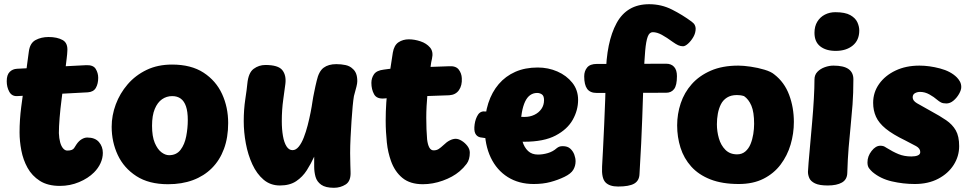

<svg xmlns="http://www.w3.org/2000/svg" viewBox="-20 -867 4615 913"><path d="M61 -410Q36 -409 24 -431Q12 -453 12 -481Q12 -511 26 -525Q40 -539 61 -540L388 -557Q423 -559 435 -539.5Q447 -520 447 -497Q447 -469 436 -449.5Q425 -430 398 -428ZM117 -621Q122 -662 149 -676.5Q176 -691 211 -691Q252 -691 278 -676.5Q304 -662 300 -621Q300 -613 297 -588.5Q294 -564 290.5 -535Q287 -506 284 -482Q279 -442 273 -396Q267 -350 263.5 -307Q260 -264 260 -234Q261 -209 266 -190.5Q271 -172 280 -161.5Q289 -151 300 -151Q325 -151 332.5 -163Q340 -175 344 -181Q355 -197 368.5 -205Q382 -213 395 -213Q432 -213 450.5 -191.5Q469 -170 469 -140Q469 -115 458 -91Q447 -67 427 -47Q399 -19 356 -1Q313 17 265 17Q207 17 169.5 -7Q132 -31 111 -69Q90 -107 81.5 -151.5Q73 -196 73 -237Q73 -297 81 -359Q89 -421 98 -479Q101 -497 103.5 -517.5Q106 -538 108.5 -558Q111 -578 113.5 -595Q116 -612 117 -621Z M511 -264Q511 -318 530.5 -370.5Q550 -423 587 -466Q624 -509 677 -534.5Q730 -560 798 -560Q889 -560 948 -521.5Q1007 -483 1036 -420Q1065 -357 1065 -282Q1065 -213 1045 -159Q1025 -105 987.5 -67.5Q950 -30 897.5 -10.5Q845 9 779 9Q688 9 628.5 -29.5Q569 -68 540 -130Q511 -192 511 -264ZM703 -269Q703 -218 716 -187.5Q729 -157 747.5 -143Q766 -129 784 -129Q819 -129 838.5 -154.5Q858 -180 865.5 -219Q873 -258 873 -296Q873 -336 864.5 -361Q856 -386 839.5 -398Q823 -410 799 -410Q772 -410 750.5 -395Q729 -380 716 -349Q703 -318 703 -269Z M1156 -468Q1161 -521 1186 -539.5Q1211 -558 1242 -558Q1303 -558 1322.5 -533.5Q1342 -509 1337 -468Q1334 -444 1327 -394.5Q1320 -345 1320 -291Q1320 -252 1325.5 -220.5Q1331 -189 1342.5 -171Q1354 -153 1371 -153Q1387 -153 1400.5 -169.5Q1414 -186 1424.5 -213Q1435 -240 1443 -271Q1451 -302 1457 -332.5Q1463 -363 1466 -385Q1467 -394 1469.5 -406Q1472 -418 1474.5 -431Q1477 -444 1480 -457.5Q1483 -471 1486 -483Q1496 -528 1519 -545Q1542 -562 1579 -562Q1603 -562 1623.5 -557.5Q1644 -553 1657 -540Q1668 -531 1673.5 -516.5Q1679 -502 1679 -481Q1679 -471 1675 -455Q1671 -439 1663 -410Q1660 -393 1657 -361.5Q1654 -330 1651.5 -291.5Q1649 -253 1647 -213Q1645 -173 1645 -139Q1645 -108 1646 -83Q1647 -58 1647 -50Q1649 -6 1624 10Q1599 26 1568 26Q1528 26 1507.5 11.5Q1487 -3 1480.5 -26Q1474 -49 1474 -75Q1474 -87 1474 -98.5Q1474 -110 1474 -122Q1459 -89 1439 -57.5Q1419 -26 1388.5 -5.5Q1358 15 1311 15Q1266 15 1233.5 -12.5Q1201 -40 1180 -85.5Q1159 -131 1149 -185Q1139 -239 1139 -291Q1139 -346 1146.5 -395.5Q1154 -445 1156 -468Z M1848 -617Q1854 -652 1875 -666Q1896 -680 1924 -680Q1951 -680 1979.5 -670.5Q2008 -661 2025 -641Q2042 -621 2034 -587Q2030 -571 2028.5 -557Q2027 -543 2023 -518Q2020 -496 2017.5 -471Q2015 -446 2012.5 -418.5Q2010 -391 2008.5 -362.5Q2007 -334 2007 -307Q2007 -279 2008 -253Q2009 -227 2011 -204Q2014 -179 2021.5 -165.5Q2029 -152 2042 -152Q2056 -152 2066 -158.5Q2076 -165 2090 -178Q2104 -192 2119 -199.5Q2134 -207 2147 -207Q2160 -207 2175.5 -197.5Q2191 -188 2202.5 -173Q2214 -158 2214 -141Q2214 -108 2199 -88Q2184 -68 2165 -52Q2133 -25 2085.5 -8Q2038 9 1991 9Q1930 9 1893.5 -21Q1857 -51 1839 -102Q1832 -122 1827 -143.5Q1822 -165 1819.5 -189.5Q1817 -214 1815.5 -240Q1814 -266 1814 -293Q1814 -380 1825.5 -464Q1837 -548 1848 -617ZM1810 -399Q1772 -395 1759 -418.5Q1746 -442 1746 -473Q1746 -496 1758.5 -514Q1771 -532 1805 -536Q1852 -543 1907 -545Q1962 -547 2016.5 -548.5Q2071 -550 2116 -552Q2148 -554 2161.5 -536Q2175 -518 2176 -495Q2178 -461 2162.5 -438.5Q2147 -416 2116 -414Q2071 -412 2017 -410.5Q1963 -409 1909 -406.5Q1855 -404 1810 -399Z M2263 -214Q2247 -218 2240 -232.5Q2233 -247 2237 -276Q2241 -303 2253 -321.5Q2265 -340 2289 -337Q2293 -337 2318.5 -330.5Q2344 -324 2385 -317.5Q2426 -311 2475 -311Q2500 -311 2521 -321Q2542 -331 2554.5 -349Q2567 -367 2567 -391Q2567 -411 2557 -418Q2547 -425 2534 -425Q2516 -425 2501.5 -415Q2487 -405 2477 -384Q2467 -363 2461.5 -331.5Q2456 -300 2456 -257Q2456 -223 2464.5 -194.5Q2473 -166 2491 -149Q2509 -132 2538 -132Q2561 -132 2585 -139Q2609 -146 2627 -162Q2633 -167 2639.5 -169.5Q2646 -172 2656 -172Q2679 -172 2692 -160Q2705 -148 2711 -131.5Q2717 -115 2717 -100Q2717 -78 2706 -59.5Q2695 -41 2664 -26Q2633 -11 2597.5 -1.5Q2562 8 2518 8Q2447 8 2394.5 -25Q2342 -58 2313.5 -118Q2285 -178 2285 -259Q2285 -324 2302 -376.5Q2319 -429 2351.5 -467Q2384 -505 2430.5 -525.5Q2477 -546 2537 -546Q2587 -546 2630.5 -527Q2674 -508 2701.5 -473.5Q2729 -439 2729 -392Q2729 -343 2703.5 -297.5Q2678 -252 2622 -222.5Q2566 -193 2473 -193Q2451 -193 2418 -195.5Q2385 -198 2351.5 -202Q2318 -206 2293.5 -209.5Q2269 -213 2263 -214Z M3269 -764Q3280 -756 3284 -747.5Q3288 -739 3288 -731Q3288 -710 3277 -691Q3266 -672 3252 -659.5Q3238 -647 3228 -647Q3216 -647 3205 -652Q3194 -657 3180 -667Q3150 -689 3127 -701.5Q3104 -714 3084 -714Q3068 -714 3060 -692.5Q3052 -671 3048 -625.5Q3044 -580 3041 -506Q3039 -457 3037.5 -408.5Q3036 -360 3034 -305.5Q3032 -251 3029 -186Q3026 -121 3021 -40Q3020 -8 2996 6Q2972 20 2919 20Q2878 20 2859 0Q2840 -20 2843 -75Q2845 -106 2847.5 -158.5Q2850 -211 2853 -273.5Q2856 -336 2858 -397.5Q2860 -459 2861 -509Q2863 -667 2912 -757Q2961 -847 3067 -847Q3125 -847 3175.5 -821.5Q3226 -796 3269 -764ZM2818 -425Q2786 -425 2772 -444.5Q2758 -464 2758 -504Q2758 -529 2772 -546Q2786 -563 2818 -563L3148 -564Q3172 -564 3185.5 -549Q3199 -534 3199 -505Q3199 -461 3185.5 -443.5Q3172 -426 3148 -426Z M3491 -555Q3515 -555 3549.5 -550Q3584 -545 3615.5 -535.5Q3647 -526 3662 -513Q3710 -476 3732.5 -416Q3755 -356 3755 -287Q3755 -232 3739.5 -179.5Q3724 -127 3692 -84.5Q3660 -42 3610.5 -17Q3561 8 3493 8Q3414 8 3358 -14Q3302 -36 3267 -75Q3232 -114 3216 -164.5Q3200 -215 3200 -271Q3200 -325 3217 -376Q3234 -427 3269.5 -467Q3305 -507 3360 -531Q3415 -555 3491 -555ZM3389 -276Q3389 -242 3398.5 -209Q3408 -176 3429.5 -154.5Q3451 -133 3485 -133Q3508 -133 3524 -146.5Q3540 -160 3549 -182Q3558 -204 3562 -229.5Q3566 -255 3566 -278Q3566 -334 3553 -364.5Q3540 -395 3518 -410Q3508 -413 3500.5 -414Q3493 -415 3484 -415Q3456 -415 3437 -403Q3418 -391 3408 -371Q3398 -351 3393.5 -326.5Q3389 -302 3389 -276Z M3853 -489Q3853 -511 3867 -525.5Q3881 -540 3902 -547.5Q3923 -555 3943 -555Q3992 -555 4015 -538.5Q4038 -522 4038 -490Q4038 -423 4034 -370Q4030 -317 4025 -268Q4020 -219 4015.5 -165.5Q4011 -112 4009 -44Q4008 -13 3983.5 1Q3959 15 3916 15Q3876 15 3855.5 5Q3835 -5 3828.5 -20Q3822 -35 3822 -50Q3822 -59 3825 -94Q3828 -129 3832.5 -179.5Q3837 -230 3842 -287Q3847 -344 3850 -397Q3853 -450 3853 -489ZM3853 -711Q3853 -742 3866.5 -764Q3880 -786 3902.5 -797.5Q3925 -809 3952 -809Q3999 -809 4023.5 -795Q4048 -781 4057 -761Q4066 -741 4066 -722Q4066 -676 4035 -650.5Q4004 -625 3954 -625Q3908 -625 3880.5 -646.5Q3853 -668 3853 -711Z M4530 -499Q4538 -491 4544.5 -479.5Q4551 -468 4551 -453Q4551 -439 4540.5 -420.5Q4530 -402 4514 -388.5Q4498 -375 4480 -375Q4464 -375 4454.5 -380Q4445 -385 4437 -392Q4421 -406 4399.5 -418Q4378 -430 4355 -430Q4342 -430 4331 -424Q4320 -418 4320 -404Q4320 -388 4340.5 -376Q4361 -364 4408 -338Q4449 -316 4479 -295.5Q4509 -275 4525 -247Q4541 -219 4541 -172Q4541 -124 4515 -83Q4489 -42 4441.5 -17Q4394 8 4330 8Q4275 8 4221 -4.5Q4167 -17 4129 -49Q4120 -57 4112.5 -67Q4105 -77 4105 -95Q4105 -124 4124.5 -149Q4144 -174 4166 -174Q4175 -174 4181 -172Q4187 -170 4194 -165Q4226 -145 4253 -134Q4280 -123 4314 -123Q4333 -123 4344.5 -128Q4356 -133 4356 -144Q4356 -161 4336.5 -172Q4317 -183 4285 -199Q4225 -228 4192 -255Q4159 -282 4145.5 -312Q4132 -342 4132 -378Q4132 -428 4160.5 -468Q4189 -508 4238.5 -531.5Q4288 -555 4352 -555Q4399 -555 4450 -541.5Q4501 -528 4530 -499Z"/></svg>

Font: Playpen Sans ExtraBold
Style: Regular
Weight: 800
Designer: Laura Meseguer, Veronika Burian, José Scaglione
Foundry: TypeTogether
Version: Version 1.001